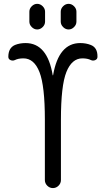

<svg xmlns="http://www.w3.org/2000/svg" viewBox="-20 -960 540 980"><path d="M290 -900.4Q290 -916 302.2 -928.2Q314.5 -940.4 330.1 -940.4Q345.7 -940.4 357.9 -928.2Q370.1 -916 370.1 -900.4V-849.6Q370.1 -834 357.9 -821.8Q345.7 -809.6 330.1 -809.6Q314.5 -809.6 302.2 -821.8Q290 -834 290 -849.6ZM129.9 -900.4Q129.9 -916 142.1 -928.2Q154.3 -940.4 169.9 -940.4Q185.5 -940.4 197.8 -928.2Q210 -916 210 -900.4V-849.6Q210 -834 197.8 -821.8Q185.5 -809.6 169.9 -809.6Q154.3 -809.6 142.1 -821.8Q129.9 -834 129.9 -849.6ZM55.7 -653.3Q44.9 -648.4 33.7 -653.3Q22.5 -658.2 22.5 -669.9Q22.5 -715.8 56.6 -730.5Q81.1 -740.2 110.4 -740.2Q221.7 -740.2 249 -576.2Q249 -575.2 250 -575.2Q251 -575.2 251 -576.2Q279.3 -740.2 389.6 -740.2Q418.9 -740.2 443.4 -730.5Q478.5 -716.8 477.5 -669.9Q477.5 -658.2 466.3 -653.3Q455.1 -648.4 444.3 -653.3Q426.8 -662.1 400.4 -662.1Q346.7 -662.1 318.8 -592.3Q291 -522.5 291 -349.6V-41Q291 -24.4 278.8 -12.2Q266.6 0 250 0Q233.4 0 221.2 -12.2Q209 -24.4 209 -41V-349.6Q209 -521.5 181.6 -591.8Q154.3 -662.1 99.6 -662.1Q73.2 -662.1 55.7 -653.3Z"/></svg>

Font: Rounded-X Mgen+ 2m regular
Style: Regular
Weight: 400
Designer: [Source Han Sans]
Ryoko NISHIZUKA  (kana & ideographs); Paul D. Hunt (Latin, Greek & Cyrillic); Wenlong ZHANG  (bopomofo
Version: Version 1.059.20150602